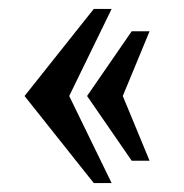

<svg xmlns="http://www.w3.org/2000/svg" viewBox="-20 -440 412 430"><path d="M275 -370H315L255 -225L315 -80H275L175 -225ZM135 -225 230 -30H190L35 -225L190 -420H230Z"/></svg>

Font: Philosopher
Style: Regular
Weight: 400
Designer: Jovanny Lemonad
Foundry: Jovanny Lemonad
Version: Version 1.000